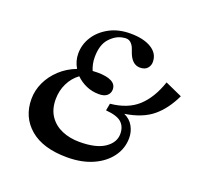

<svg xmlns="http://www.w3.org/2000/svg" viewBox="-121 -814 1007 965"><g transform="rotate(20 382.0 -332.0)"><path d="M331 15Q202 15 132.5 -44Q63 -103 63 -200Q63 -246 83 -289Q103 -332 140 -366.5Q177 -401 227 -420Q206 -455 206 -495Q206 -544 232.5 -585.5Q259 -627 307 -653Q355 -679 419 -679Q489 -679 530.5 -654Q572 -629 573 -585Q574 -565 561 -549.5Q548 -534 521 -534Q477 -534 456 -595L451 -609Q444 -629 430 -640.5Q416 -652 392 -647Q354 -642 322 -607.5Q290 -573 290 -506Q290 -470 304 -437Q317 -438 330 -438Q379 -438 405 -424.5Q431 -411 431 -384Q431 -364 416.5 -351Q402 -338 373 -338Q336 -338 304.5 -352Q273 -366 250 -389Q216 -364 197 -325Q178 -286 178 -240Q178 -187 202.5 -151Q227 -115 269 -97Q311 -79 363 -79Q452 -79 497.5 -110Q543 -141 543 -187Q543 -225 519.5 -247Q496 -269 435 -274L442 -312Q534 -321 588 -370Q642 -419 673 -510L764 -469Q727 -391 673 -347Q619 -303 527 -289Q560 -274 576 -245Q592 -216 592 -183Q592 -127 559 -82Q526 -37 467.5 -11Q409 15 331 15Z"/></g></svg>

Font: DM Serif Text
Style: Italic
Weight: 400
Italic angle: -12°
Designer: Colophon Foundry, Frank Grießhammer
Foundry: Colophon Foundry
Version: Version 5.100; ttfautohint (v1.8.2)